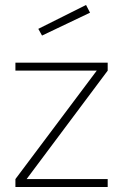

<svg xmlns="http://www.w3.org/2000/svg" viewBox="-20 -752 495 772"><path d="M42 0V-32L369 -468H42V-500H413V-468L87 -32H413V0ZM149 -609 134 -636 326 -732 342 -701Z"/></svg>

Font: Cairo Play ExtraLight
Style: Regular
Weight: 250
Version: Version 3.119